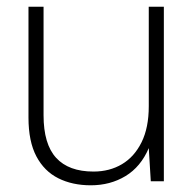

<svg xmlns="http://www.w3.org/2000/svg" viewBox="-20 -541 581 573"><path d="M251 12Q196 12 154 -9Q112 -30 88.5 -74.5Q65 -119 65 -190V-521H110V-197Q110 -111 147.5 -70Q185 -29 259 -29Q307 -29 344 -51Q381 -73 402.5 -116.5Q424 -160 424 -224V-521H469V0H430L424 -99Q400 -43 354.5 -15.5Q309 12 251 12Z"/></svg>

Font: DM Sans 10pt ExtraLight
Style: Regular
Weight: 250
Version: Version 4.004;gftools[0.9.30]